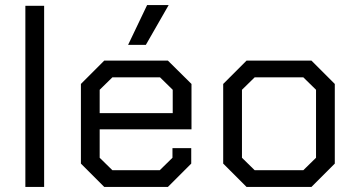

<svg xmlns="http://www.w3.org/2000/svg" viewBox="-20 -737 1405 757"><path d="M80 -714H154V0H80Z M299 -92V-406L391 -498H642L735 -406V-227H373V-115L423 -66H610L660 -115V-153H734V-92L642 0H391ZM661 -291V-383L611 -432H423L373 -383V-291ZM560 -717H645L555 -560H485Z M860 -92V-406L952 -498H1208L1300 -406V-92L1208 0H952ZM1176 -66 1226 -115V-383L1176 -432H984L934 -383V-115L984 -66Z"/></svg>

Font: Chakra Petch
Style: Regular
Weight: 400
Designer: Katatrad Aksorn Co.,Ltd.
Foundry: Cadson Demak Co.,Ltd.
Version: Version 1.000; ttfautohint (v1.6)